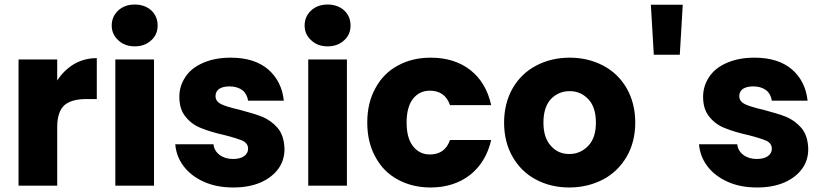

<svg xmlns="http://www.w3.org/2000/svg" viewBox="-20 -821 3637 849"><path d="M233 -465C233 -465 233 -558 233 -558C233 -558 62 -558 62 -558C62 -558 62 0 62 0C62 0 233 0 233 0C233 0 233 -259 233 -259C233 -259 233 -259 233 -259C233 -305 244 -337 265 -356C286 -374 318 -383 361 -383C361 -383 408 -383 408 -383C408 -383 408 -564 408 -564C408 -564 408 -564 408 -564C371 -564 338 -555 308 -538C278 -520 253 -496 233 -465Z M576 -616C576 -616 576 -616 576 -616C605 -616 630 -625 649 -643C668 -660 677 -682 677 -708C677 -708 677 -708 677 -708C677 -735 668 -757 649 -775C630 -792 605 -801 576 -801C576 -801 576 -801 576 -801C546 -801 522 -792 503 -775C484 -757 474 -735 474 -708C474 -708 474 -708 474 -708C474 -682 484 -660 503 -643C522 -625 546 -616 576 -616ZM490 -558C490 -558 490 0 490 0C490 0 661 0 661 0C661 0 661 -558 661 -558C661 -558 490 -558 490 -558Z M1012 8C1012 8 1012 8 1012 8C1057 8 1097 1 1132 -14C1166 -29 1192 -49 1211 -75C1229 -100 1238 -129 1238 -162C1238 -162 1238 -162 1238 -162C1237 -201 1227 -232 1208 -255C1188 -278 1165 -294 1139 -305C1113 -315 1079 -325 1038 -336C1038 -336 1038 -336 1038 -336C1002 -344 976 -352 959 -360C942 -368 933 -380 933 -396C933 -396 933 -396 933 -396C933 -409 938 -420 949 -428C960 -435 975 -439 995 -439C995 -439 995 -439 995 -439C1018 -439 1037 -433 1052 -422C1066 -411 1074 -395 1077 -376C1077 -376 1235 -376 1235 -376C1235 -376 1235 -376 1235 -376C1229 -433 1206 -479 1166 -514C1125 -549 1070 -566 1000 -566C1000 -566 1000 -566 1000 -566C953 -566 912 -558 878 -543C843 -528 817 -507 800 -481C782 -454 773 -425 773 -393C773 -393 773 -393 773 -393C773 -355 783 -325 802 -303C821 -280 844 -264 871 -254C898 -243 931 -233 971 -224C971 -224 971 -224 971 -224C1008 -215 1035 -206 1052 -199C1069 -191 1077 -179 1077 -163C1077 -163 1077 -163 1077 -163C1077 -150 1071 -139 1060 -131C1048 -122 1031 -118 1010 -118C1010 -118 1010 -118 1010 -118C987 -118 967 -124 951 -136C935 -148 926 -164 924 -183C924 -183 755 -183 755 -183C755 -183 755 -183 755 -183C758 -147 770 -115 792 -86C814 -57 844 -34 882 -17C920 0 963 8 1012 8Z M1429 -616C1429 -616 1429 -616 1429 -616C1458 -616 1483 -625 1502 -643C1521 -660 1530 -682 1530 -708C1530 -708 1530 -708 1530 -708C1530 -735 1521 -757 1502 -775C1483 -792 1458 -801 1429 -801C1429 -801 1429 -801 1429 -801C1399 -801 1375 -792 1356 -775C1337 -757 1327 -735 1327 -708C1327 -708 1327 -708 1327 -708C1327 -682 1337 -660 1356 -643C1375 -625 1399 -616 1429 -616ZM1343 -558C1343 -558 1343 0 1343 0C1343 0 1514 0 1514 0C1514 0 1514 -558 1514 -558C1514 -558 1343 -558 1343 -558Z M1604 -279C1604 -279 1604 -279 1604 -279C1604 -221 1616 -170 1640 -127C1663 -84 1696 -50 1739 -27C1781 -4 1829 8 1884 8C1884 8 1884 8 1884 8C1953 8 2012 -11 2059 -48C2106 -85 2137 -137 2152 -202C2152 -202 1970 -202 1970 -202C1970 -202 1970 -202 1970 -202C1955 -159 1925 -138 1881 -138C1881 -138 1881 -138 1881 -138C1850 -138 1825 -150 1806 -175C1787 -199 1778 -234 1778 -279C1778 -279 1778 -279 1778 -279C1778 -324 1787 -359 1806 -384C1825 -408 1850 -420 1881 -420C1881 -420 1881 -420 1881 -420C1925 -420 1955 -399 1970 -356C1970 -356 2152 -356 2152 -356C2152 -356 2152 -356 2152 -356C2137 -423 2107 -474 2060 -511C2013 -548 1954 -566 1884 -566C1884 -566 1884 -566 1884 -566C1829 -566 1781 -554 1739 -531C1696 -508 1663 -474 1640 -431C1616 -388 1604 -337 1604 -279Z M2497 8C2497 8 2497 8 2497 8C2552 8 2601 -4 2646 -27C2690 -50 2725 -84 2751 -128C2776 -171 2789 -222 2789 -279C2789 -279 2789 -279 2789 -279C2789 -336 2776 -387 2751 -431C2726 -474 2691 -508 2647 -531C2603 -554 2554 -566 2499 -566C2499 -566 2499 -566 2499 -566C2444 -566 2395 -554 2351 -531C2307 -508 2272 -474 2247 -431C2222 -387 2209 -336 2209 -279C2209 -279 2209 -279 2209 -279C2209 -221 2222 -170 2247 -127C2272 -84 2306 -50 2350 -27C2393 -4 2442 8 2497 8ZM2497 -140C2497 -140 2497 -140 2497 -140C2464 -140 2437 -152 2416 -176C2394 -200 2383 -234 2383 -279C2383 -279 2383 -279 2383 -279C2383 -324 2394 -359 2416 -383C2438 -406 2466 -418 2499 -418C2499 -418 2499 -418 2499 -418C2532 -418 2559 -406 2582 -382C2604 -358 2615 -324 2615 -279C2615 -279 2615 -279 2615 -279C2615 -234 2604 -200 2581 -176C2558 -152 2530 -140 2497 -140Z M2858 -800C2858 -800 2871 -579 2871 -579C2871 -579 2986 -579 2986 -579C2986 -579 2999 -800 2999 -800C2999 -800 2858 -800 2858 -800Z M3328 8C3328 8 3328 8 3328 8C3373 8 3413 1 3448 -14C3482 -29 3508 -49 3527 -75C3545 -100 3554 -129 3554 -162C3554 -162 3554 -162 3554 -162C3553 -201 3543 -232 3524 -255C3504 -278 3481 -294 3455 -305C3429 -315 3395 -325 3354 -336C3354 -336 3354 -336 3354 -336C3318 -344 3292 -352 3275 -360C3258 -368 3249 -380 3249 -396C3249 -396 3249 -396 3249 -396C3249 -409 3254 -420 3265 -428C3276 -435 3291 -439 3311 -439C3311 -439 3311 -439 3311 -439C3334 -439 3353 -433 3368 -422C3382 -411 3390 -395 3393 -376C3393 -376 3551 -376 3551 -376C3551 -376 3551 -376 3551 -376C3545 -433 3522 -479 3482 -514C3441 -549 3386 -566 3316 -566C3316 -566 3316 -566 3316 -566C3269 -566 3228 -558 3194 -543C3159 -528 3133 -507 3116 -481C3098 -454 3089 -425 3089 -393C3089 -393 3089 -393 3089 -393C3089 -355 3099 -325 3118 -303C3137 -280 3160 -264 3187 -254C3214 -243 3247 -233 3287 -224C3287 -224 3287 -224 3287 -224C3324 -215 3351 -206 3368 -199C3385 -191 3393 -179 3393 -163C3393 -163 3393 -163 3393 -163C3393 -150 3387 -139 3376 -131C3364 -122 3347 -118 3326 -118C3326 -118 3326 -118 3326 -118C3303 -118 3283 -124 3267 -136C3251 -148 3242 -164 3240 -183C3240 -183 3071 -183 3071 -183C3071 -183 3071 -183 3071 -183C3074 -147 3086 -115 3108 -86C3130 -57 3160 -34 3198 -17C3236 0 3279 8 3328 8Z"/></svg>

Font: Girnar Poppins
Style: Bold
Weight: 500
Designer: Ninad Kale (Devanagari), Jonny Pinhorn (Latin)
Foundry: Indian Type Foundry
Version: ""